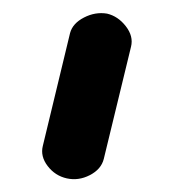

<svg xmlns="http://www.w3.org/2000/svg" viewBox="-20 -618 277 296"><path d="M46 -393 88 -567Q92 -582 109.5 -591Q127 -600 145 -597Q162 -593 174 -577.5Q186 -562 182 -546L140 -373Q136 -357 118.5 -348Q101 -339 83 -343Q65 -347 53.5 -362Q42 -377 46 -393Z"/></svg>

Font: Hoogli
Style: Bold
Weight: 700
Designer: Anand Singh Naorem
Foundry: Brand New Type
Version: Version 1.00 b007